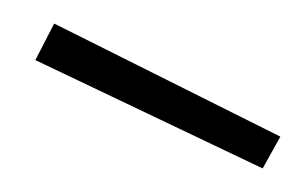

<svg xmlns="http://www.w3.org/2000/svg" viewBox="-20 -752 258 163"><path d="M203 -609 10 -701 26 -732 218 -636Z"/></svg>

Font: Cairo Play ExtraLight
Style: Regular
Weight: 250
Version: Version 3.119